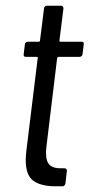

<svg xmlns="http://www.w3.org/2000/svg" viewBox="-20 -652 313 672"><path d="M258 -453H185Q182 -453 180 -449L143 -143Q141 -125 141 -118Q141 -86 154.5 -74Q168 -62 196 -63H206Q210 -63 212.5 -60Q215 -57 214 -53L209 -10Q207 0 198 0H174Q123 0 96.5 -19.5Q70 -39 70 -92Q70 -100 72 -122L112 -449Q113 -450 112 -451.5Q111 -453 109 -453H71Q61 -453 63 -463L67 -496Q67 -500 70 -503Q73 -506 78 -506H115Q117 -506 118.5 -507Q120 -508 120 -510L134 -622Q134 -626 137 -629Q140 -632 145 -632H193Q202 -632 202 -622L188 -510Q188 -506 191 -506H265Q275 -506 273 -496L269 -463Q269 -459 266 -456Q263 -453 258 -453Z"/></svg>

Font: Barlow Condensed
Style: Italic
Weight: 400
Width: 3
Italic angle: -7°
Designer: Jeremy Tribby
Foundry: Tribby Type
Version: Version 1.408